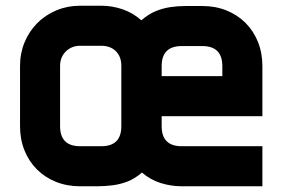

<svg xmlns="http://www.w3.org/2000/svg" viewBox="-20 -651 987 671"><path d="M897 0H615Q577 0 541 -11.5Q505 -23 476 -48Q452 -27 426.5 -17Q401 -7 374 -3.5Q347 0 318.5 0Q290 0 260 0Q214 0 175.5 -15.5Q137 -31 109 -59Q81 -87 65.5 -125.5Q50 -164 50 -210V-421Q50 -465 66 -503.5Q82 -542 110.5 -570.5Q139 -599 177.5 -615Q216 -631 260 -631H334Q372 -631 408.5 -618.5Q445 -606 474 -580Q498 -601 523 -611.5Q548 -622 574.5 -626Q601 -630 629 -630Q657 -630 687 -630Q733 -630 771.5 -614.5Q810 -599 838 -571Q866 -543 881.5 -504.5Q897 -466 897 -420V-245H545V-210Q545 -140 615 -140H897ZM404 -210V-421Q404 -453 385 -472Q366 -491 334 -491H260Q230 -491 210 -471Q190 -451 190 -421V-210Q190 -140 260 -140H334Q404 -140 404 -210ZM545 -420V-385H757V-420Q757 -490 687 -490H615Q545 -490 545 -420Z"/></svg>

Font: CAT North
Style: Regular
Weight: 400
Designer: Peter Wiegel
Foundry: Peter Wiegel
Version: Version 1.000